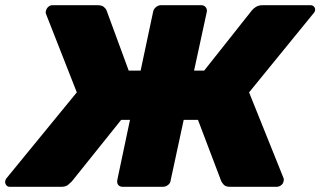

<svg xmlns="http://www.w3.org/2000/svg" viewBox="-35 -720 1235 740"><path d="M1161 -700Q1171 -700 1176 -693.5Q1181 -687 1179 -678Q1177 -672 1172 -667L925 -364L1058 -33Q1060 -28 1058 -22Q1057 -13 1049 -6.5Q1041 0 1031 0H852Q834 0 827 -8.5Q820 -17 818 -21L728 -258H673L623 -26Q622 -14 612.5 -7Q603 0 593 0H438Q427 0 421 -7Q415 -14 417 -26L466 -258H432L242 -21Q238 -17 228.5 -8.5Q219 0 201 0H3Q-6 0 -11 -6.5Q-16 -13 -15 -22Q-14 -25 -13 -28Q-12 -31 -10 -33L261 -364L142 -667Q140 -673 142 -678Q144 -687 151 -693.5Q158 -700 167 -700H341Q357 -700 365 -693.5Q373 -687 376 -679L461 -448H507L555 -674Q557 -685 566 -692.5Q575 -700 586 -700H741Q751 -700 757.5 -692.5Q764 -685 762 -674L713 -448H752L935 -679Q941 -687 951.5 -693.5Q962 -700 977 -700Z"/></svg>

Font: Rubik Light ExtraBold
Style: Italic
Weight: 800
Italic angle: -12°
Version: Version 2.104